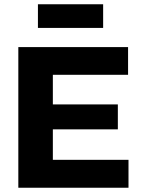

<svg xmlns="http://www.w3.org/2000/svg" viewBox="-20 -881 661 901"><path d="M66 0V-660H228V0ZM183 0V-131H583V0ZM183 -274V-391H533V-274ZM183 -530V-660H581V-530ZM158 -750V-861H464V-750Z"/></svg>

Font: Bricolage Grotesque 24pt ExtraBold
Style: Regular
Weight: 800
Designer: Mathieu Triay
Foundry: Atelier Triay
Version: Version 1.001;gftools[0.9.33.dev8+g029e19f]